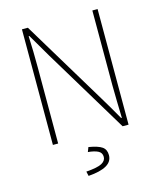

<svg xmlns="http://www.w3.org/2000/svg" viewBox="-127 -751 886 1059"><g transform="rotate(-15 316.0 -222.0)"><path d="M100 0V-660H134L426 -176Q446 -143 465 -110.5Q484 -78 502 -46H506Q505 -94 503.5 -140Q502 -186 502 -232V-660H532V0H498L206 -484Q187 -517 167.5 -550Q148 -583 130 -614H126Q128 -568 129 -524.5Q130 -481 130 -434V0ZM246 216 240 190Q306 185 330 171.5Q354 158 354 136Q354 112 333 101.5Q312 91 276 88L286 62Q340 71 362 86.5Q384 102 384 134Q384 171 349 191Q314 211 246 216Z"/></g></svg>

Font: SourceSans3VF
Style: Regular
Weight: 200
Designer: Paul D. Hunt
Foundry: Adobe
Version: Version 3.052;hotconv 1.1.0;makeotfexe 2.6.0